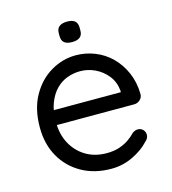

<svg xmlns="http://www.w3.org/2000/svg" viewBox="-105 -775 783 872"><g transform="rotate(-15 286.5 -339.0)"><path d="M313 10Q233 10 173 -24Q113 -58 79.5 -117.5Q46 -177 46 -255Q46 -342 80.5 -403.5Q115 -465 170.5 -497.5Q226 -530 288 -530Q334 -530 377 -513Q420 -496 453 -463.5Q486 -431 506 -385.5Q526 -340 527 -284Q527 -268 515 -257Q503 -246 487 -246H92L74 -315H459L443 -301V-323Q439 -364 415.5 -393.5Q392 -423 358.5 -439Q325 -455 288 -455Q258 -455 228.5 -444.5Q199 -434 175.5 -410.5Q152 -387 137.5 -350Q123 -313 123 -261Q123 -203 146.5 -159Q170 -115 212 -89.5Q254 -64 310 -64Q345 -64 371 -73Q397 -82 416 -95.5Q435 -109 448 -123Q461 -132 473 -132Q488 -132 497.5 -122Q507 -112 507 -98Q507 -81 491 -68Q463 -37 415 -13.5Q367 10 313 10ZM289 -592Q264 -592 252 -602Q240 -612 240 -633V-647Q240 -668 253 -678Q266 -688 290 -688Q314 -688 326 -678Q338 -668 338 -647V-633Q338 -612 325.5 -602Q313 -592 289 -592Z"/></g></svg>

Font: Quicksand Light Medium
Style: Regular
Weight: 500
Version: Version 3.006